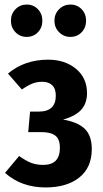

<svg xmlns="http://www.w3.org/2000/svg" viewBox="-20 -808 454 843"><path d="M362 -399Q362 -354 336.5 -326Q311 -298 257 -283Q322 -272 352.5 -242Q383 -212 383 -154Q383 -72 328 -28.5Q273 15 180 15Q74 15 2 -49L64 -123Q95 -101 118 -92.5Q141 -84 170 -84Q243 -84 243 -159Q243 -197 223 -212.5Q203 -228 160 -228H104L112 -318H150Q225 -318 225 -388Q225 -419 209 -434Q193 -449 166 -449Q142 -449 122 -441Q102 -433 76 -415L15 -485Q88 -546 191 -546Q265 -546 313.5 -506Q362 -466 362 -399ZM166 -717Q166 -687 146.5 -666.5Q127 -646 97 -646Q68 -646 48 -666.5Q28 -687 28 -717Q28 -747 48 -767.5Q68 -788 97 -788Q127 -788 146.5 -767.5Q166 -747 166 -717ZM358 -717Q358 -687 338.5 -666.5Q319 -646 289 -646Q260 -646 239.5 -666.5Q219 -687 219 -717Q219 -747 239.5 -767.5Q260 -788 289 -788Q319 -788 338.5 -767.5Q358 -747 358 -717Z"/></svg>

Font: Fira Sans Extra Condensed SemiBold
Style: Regular
Weight: 600
Width: 1
Designer: Carrois Corporate & Edenspiekermann AG
Foundry: Carrois Corporate GbR & Edenspiekermann AG
Version: Version 4.203